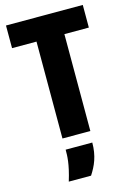

<svg xmlns="http://www.w3.org/2000/svg" viewBox="-132 -726 705 1024"><g transform="rotate(-15 220.0 -214.5)"><path d="M143 0H297V-535H432V-660H8V-535H143ZM116 231H239C269 185 291 136 291 62H144C144 96 144 140 116 231Z"/></g></svg>

Font: Bricolage Grotesque 10pt Condensed ExtraBold
Style: Regular
Weight: 800
Width: 3
Designer: Mathieu Triay
Foundry: Atelier Triay
Version: Version 1.000;gftools[0.9.29]